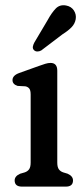

<svg xmlns="http://www.w3.org/2000/svg" viewBox="-20 -694 314 714"><path d="M193 -431V-89.5Q193 -72.5 198.8 -64.5Q204.5 -56.5 215 -53L231.5 -48Q251.5 -39 251.5 -23Q251.5 0 224.5 0H62Q34.5 0 34.5 -23Q34.5 -39 55 -48L72 -53Q82.5 -56.5 88.2 -64.5Q94 -72.5 94 -89.5V-342.5Q94 -358 89 -364.5Q84 -371 74.5 -373L45.5 -374.5Q26.5 -380.5 26.5 -396Q26.5 -413.5 51.5 -422.5L124 -448.5Q138 -453.5 148.5 -456.8Q159 -460 168 -460Q193 -460 193 -431ZM157 -619Q172 -646.5 187.2 -662.2Q202.5 -678 226 -673.5Q245 -670 254.8 -655Q264.5 -640 261.5 -622.5Q258.5 -605.5 246.2 -592.8Q234 -580 212.5 -566.5L133.5 -506.5Q126.5 -502.5 119 -502.5Q111.5 -502.5 106.5 -507.5Q101 -513 102.2 -520.5Q103.5 -528 107.5 -535.5Z"/></svg>

Font: Fraunces 72pt SuperSoft
Style: Regular
Weight: 400
Version: Version 1.000;[b76b70a41]